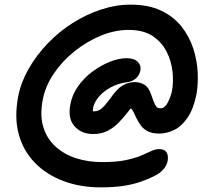

<svg xmlns="http://www.w3.org/2000/svg" viewBox="-20 -677 918 828"><path d="M414 131Q326 131 253 103.5Q180 76 130 24.5Q80 -27 60.5 -99.5Q41 -172 59 -264Q71 -324 104.5 -382Q138 -440 186 -490Q234 -540 293 -577.5Q352 -615 416 -636Q480 -657 543 -657Q620 -657 674 -631.5Q728 -606 762 -563.5Q796 -521 813 -469Q830 -417 832.5 -365Q835 -313 827 -269Q814 -206 788.5 -169Q763 -132 731 -116.5Q699 -101 666 -101Q638 -101 619 -110Q600 -119 588.5 -134.5Q577 -150 568 -168Q557 -194 547 -208Q545 -209 544 -210Q537 -202 530 -192Q512 -169 491 -147.5Q470 -126 443.5 -112.5Q417 -99 382 -99Q331 -99 301 -133Q271 -167 284 -230Q292 -270 317.5 -306Q343 -342 379 -368.5Q415 -395 453.5 -410.5Q492 -426 526 -426Q559 -426 574.5 -410Q590 -394 585 -371Q582 -358 574.5 -348Q567 -338 556 -331.5Q545 -325 532 -323Q490 -318 458 -300.5Q426 -283 406.5 -260Q387 -237 382 -214Q381 -206 380 -197Q383 -197 386 -197Q404 -197 418 -209Q432 -221 454 -250Q483 -293 508 -308Q533 -323 561 -323Q584 -323 603 -311.5Q622 -300 633 -266Q642 -239 648 -227Q654 -215 660 -212.5Q666 -210 673 -210Q685 -210 694.5 -221.5Q704 -233 710.5 -249.5Q717 -266 721 -281Q729 -321 724 -367.5Q719 -414 698 -455Q677 -496 637.5 -522Q598 -548 535 -548Q475 -548 414.5 -523Q354 -498 301 -455.5Q248 -413 212 -359.5Q176 -306 165 -250Q151 -181 166.5 -130Q182 -79 219.5 -45Q257 -11 308.5 5.5Q360 22 420 22Q482 22 522.5 13.5Q563 5 588.5 -6Q614 -17 632 -25.5Q650 -34 667 -34Q689 -34 698 -20.5Q707 -7 703 17Q699 37 684 54Q669 71 644 83Q617 96 586 107Q555 118 513 124.5Q471 131 414 131Z"/></svg>

Font: Shantell Sans Light Medium
Style: Italic
Weight: 500
Italic angle: -11°
Version: Version 1.011;[c5ecc13dd]